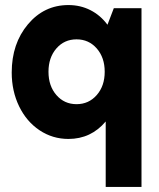

<svg xmlns="http://www.w3.org/2000/svg" viewBox="-20 -532 622 752"><path d="M248 12.2Q186 12.2 135 -21.7Q84 -55.7 54.9 -115.5Q25.9 -175.3 25.9 -248Q25.9 -361.3 89.4 -436.8Q152.8 -512.2 248 -512.2Q294.9 -512.2 334.2 -492.2Q373.5 -472.2 400.9 -435.1L425.8 -500H534.2V200.2H394V-56.2Q336.4 12.2 248 12.2ZM200.9 -342.3Q169.9 -306.6 169.9 -251Q169.9 -195.3 200.9 -159.7Q231.9 -124 279.8 -124Q327.6 -124 358.9 -159.7Q390.1 -195.3 390.1 -251Q390.1 -306.6 358.9 -342.3Q327.6 -377.9 279.8 -377.9Q231.9 -377.9 200.9 -342.3Z"/></svg>

Font: Apfel Grotezk
Style: Bold
Weight: 700
Designer: Luigi Gorlero
Foundry: Collletttivo
Version: Version 2.000;FEAKit 1.0